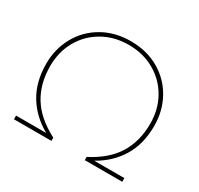

<svg xmlns="http://www.w3.org/2000/svg" viewBox="-150 -900 1129 1087"><g transform="rotate(30 414.0 -357.0)"><path d="M60 -24H257Q164 -76 112.5 -161Q61 -246 61 -364Q61 -461 105 -541Q149 -621 229.5 -667.5Q310 -714 414 -714Q518 -714 598.5 -667.5Q679 -621 723 -541Q767 -461 767 -364Q767 -246 715.5 -161Q664 -76 571 -24H768V0H523V-21Q637 -80 689 -164.5Q741 -249 741 -364Q741 -457 699 -531Q657 -605 582.5 -647.5Q508 -690 414 -690Q320 -690 245.5 -647.5Q171 -605 129 -531Q87 -457 87 -364Q87 -249 139 -164.5Q191 -80 305 -21V0H60Z"/></g></svg>

Font: Prompt Thin
Style: Regular
Weight: 250
Designer: Katatrad Team
Foundry: CadsonDemak
Version: Version 1.001